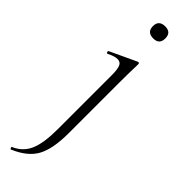

<svg xmlns="http://www.w3.org/2000/svg" viewBox="-300 -582 855 855"><g transform="rotate(45 127.5 -155.0)"><path d="M127 -516Q87 -516 87 -554Q87 -592 127 -592Q165 -592 165 -554Q165 -516 127 -516ZM161 -388Q161 -385 160.5 -368.5Q160 -352 159.5 -325Q159 -298 159 -271V48Q159 148 130.5 199.5Q102 251 28 282Q26 283 23.5 277.5Q21 272 23 271Q72 250 92 204Q112 158 112 71V-270Q112 -307 105 -323Q98 -339 80 -339Q61 -339 32 -324Q27 -322 25 -328Q23 -334 27 -336L151 -394Q153 -395 154 -395Q161 -395 161 -388Z"/></g></svg>

Font: t
Style: Regular
Weight: 300
Designer: Christian Thalmann (Catharsis Fonts)
Version: Version 1.000;PS 002.000;hotconv 1.0.88;makeotf.lib2.5.64775